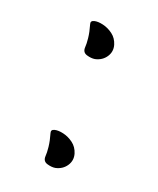

<svg xmlns="http://www.w3.org/2000/svg" viewBox="-97 -553 490 595"><g transform="rotate(20 147.5 -255.5)"><path d="M104 -477Q101 -487 112.5 -490Q124 -493 141.5 -489Q159 -485 174.5 -473.5Q190 -462 196 -442Q202 -421 190 -403Q178 -385 155 -380Q143 -378 128 -382.5Q113 -387 114 -404Q115 -415 113 -434Q111 -453 104 -477ZM104 -118Q101 -128 112.5 -131Q124 -134 141.5 -130Q159 -126 174.5 -114.5Q190 -103 196 -83Q202 -62 190 -44Q178 -26 155 -21Q143 -19 128 -23.5Q113 -28 114 -45Q115 -56 113 -75Q111 -94 104 -118Z"/></g></svg>

Font: Diphylleia
Style: Regular
Weight: 400
Designer: Minha Hyung
Foundry: JAMO
Version: Version 1.000; ttfautohint (v1.8.4.7-5d5b);gftools[0.9.28]